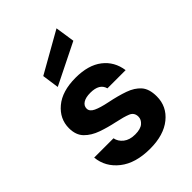

<svg xmlns="http://www.w3.org/2000/svg" viewBox="-224 -868 984 984"><g transform="rotate(-45 267.5 -376.0)"><path d="M273 12Q168 12 106.5 -36.5Q45 -85 38 -159H178Q183 -132 207 -113Q231 -94 271 -94Q310 -94 328.5 -110Q347 -126 347 -147Q347 -177 320 -188Q293 -199 245 -209Q197 -219 153 -234.5Q109 -250 81 -278.5Q53 -307 53 -357Q53 -424 107.5 -470Q162 -516 260 -516Q352 -516 405.5 -474.5Q459 -433 469 -362H337Q325 -408 259 -408Q225 -408 206.5 -396Q188 -384 188 -364Q188 -343 214.5 -330.5Q241 -318 290 -308Q349 -296 393 -280.5Q437 -265 462 -236.5Q487 -208 487 -154Q487 -81 429.5 -34.5Q372 12 273 12ZM162 -547 149 -639 370 -764 386 -658Z"/></g></svg>

Font: DM Sans ExtraBold
Style: Regular
Weight: 800
Designer: Colophon Foundry, Jonny Pinhorn
Foundry: Colophon Foundry
Version: Version 4.004; ttfautohint (v1.8.4.7-5d5b)